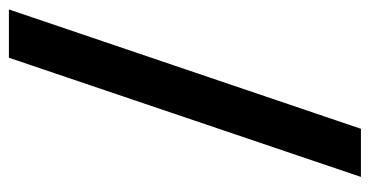

<svg xmlns="http://www.w3.org/2000/svg" viewBox="-222 -536 812 421"><g transform="rotate(90 183.5 -325.0)"><path d="M99.1 61H-6.8L254.9 -710.9H360.4Z"/></g></svg>

Font: Heebo
Style: Bold
Weight: 700
Designer: Oded Ezer
Foundry: Ezer Type House
Version: Version 3.100